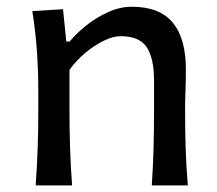

<svg xmlns="http://www.w3.org/2000/svg" viewBox="-20 -560 657 580"><path d="M87.9 0Q91.8 -58.1 93.8 -112.3Q95.7 -166.5 95.7 -231.9V-284.7Q95.7 -342.8 91.6 -404.3Q87.4 -465.8 77.6 -526.4L170.4 -532.2L180.2 -434.6H190.4Q210.4 -459 240.7 -483.2Q271 -507.3 306.6 -523.4Q342.3 -539.6 377.9 -539.6Q462.4 -539.6 502 -491.5Q541.5 -443.4 541.5 -351.1Q541.5 -316.9 540.3 -286.4Q539.1 -255.9 539.1 -231.9Q539.1 -166.5 540.8 -112.3Q542.5 -58.1 547.4 0H438.5Q442.4 -58.1 443.8 -111.8Q445.3 -165.5 445.3 -227.5V-317.4Q445.3 -383.8 423.3 -417.2Q401.4 -450.7 344.2 -450.7Q321.8 -450.7 293.5 -437Q265.1 -423.3 237.8 -400.4Q210.4 -377.4 189.9 -349.1V-227.5Q189.9 -165.5 191.7 -111.8Q193.4 -58.1 197.8 0Z"/></svg>

Font: Pinar-FD Medium
Style: Regular
Weight: 500
Designer: Amin Abedi
Version: Version 3.000